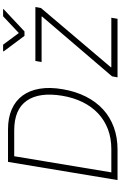

<svg xmlns="http://www.w3.org/2000/svg" viewBox="217 -1018 800 1275"><g transform="rotate(-90 617.5 -380.0)"><path d="M180.4 -727.3H396.7Q473 -727.3 529.7 -702.4Q586.3 -677.6 620.7 -630.7Q655.2 -583.8 666.4 -516.5Q677.6 -449.2 663 -364Q648.4 -278.4 614.3 -210.8Q580.3 -143.1 529.1 -96.2Q478 -49.4 410.7 -24.7Q343.4 0 262.4 0H59.7ZM110.8 -41.2H266Q338.1 -41.2 397.5 -63.9Q457 -86.6 502.3 -129.1Q547.6 -171.5 577.4 -232.1Q607.2 -292.6 619.7 -367.9Q644.5 -519.5 587 -602.6Q529.1 -686.1 389.6 -686.1H218ZM748.6 -36.6 1145.2 -500.4 1146 -504.3H843.4L850.5 -545.5H1208.8L1202.1 -508.2L809.3 -45.1L808.6 -41.2H1137.8L1130.7 0H741.8ZM915.5 -759.9H958.8L1036.2 -655.5L1147.4 -759.9H1195.7L1194.6 -756.4L1046.9 -617.9H1017.4L914.1 -756.4Z"/></g></svg>

Font: Inter P Extra Light
Style: Italic
Weight: 200
Italic angle: 9.39999°
Designer: Rasmus Andersson
Foundry: rsms
Version: Version 3.018;git-588b23468